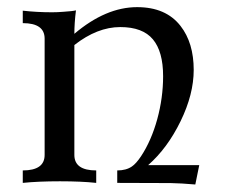

<svg xmlns="http://www.w3.org/2000/svg" viewBox="-20 -502 628 527"><path d="M516.1 4.4Q477.1 1 448.7 0.5Q420.4 0 301.8 0V-34.2Q326.2 -34.2 341.8 -44.9Q353.5 -52.7 367.2 -73.2Q395.5 -116.2 411.6 -174.8Q427.7 -233.4 427.7 -293Q427.7 -360.4 399.7 -394Q371.6 -427.7 310.1 -427.7Q247.1 -427.7 184.1 -378.4V-76.7Q184.1 -34.2 244.1 -34.2V0Q203.6 -4.4 144.5 -4.4Q85.4 -4.4 42.5 0V-34.2Q102.5 -34.2 102.5 -76.7V-396Q102.5 -438.5 42.5 -438.5V-472.7Q81.1 -468.3 123 -468.3Q138.2 -468.3 154.3 -469.7Q179.2 -471.2 188.5 -473.6Q184.1 -438.5 184.1 -409.2Q270.5 -482.4 356.4 -482.4Q435.5 -482.4 475.6 -430.7Q511.7 -384.3 511.7 -310.1Q511.7 -243.2 475.6 -169.2Q439.5 -95.2 386.7 -48.8H526.9Z"/></svg>

Font: Almanac
Style: Regular
Weight: 400
Designer: Eden's Almanac
Version: Version 3.501;March 28, 2021;FontCreator 13.0.0.2683 64-bit